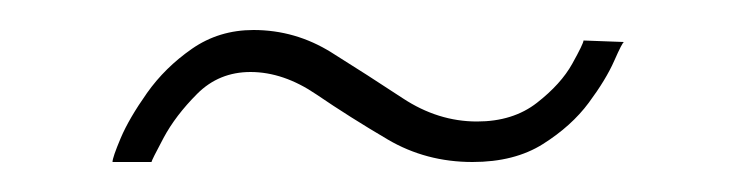

<svg xmlns="http://www.w3.org/2000/svg" viewBox="-20 -356 497 128"><path d="M55 -248Q55 -251 60.5 -264Q66 -277 78 -294Q90 -311 108 -323.5Q126 -336 149 -336Q177 -336 201 -321Q225 -306 248.5 -290.5Q272 -275 298 -275Q322 -275 338 -287.5Q354 -300 361.5 -313.5Q369 -327 369 -329L396 -328Q395 -328 389.5 -315.5Q384 -303 372.5 -287.5Q361 -272 342 -260Q323 -248 295 -248Q264 -248 238.5 -263Q213 -278 191 -293Q169 -308 147 -308Q126 -308 111.5 -293.5Q97 -279 89 -264Q81 -249 81 -248Z"/></svg>

Font: Raleway Thin ExtraLight
Style: Italic
Weight: 250
Italic angle: -12°
Version: Version 4.026